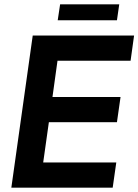

<svg xmlns="http://www.w3.org/2000/svg" viewBox="-20 -860 634 880"><path d="M32 0H496.5L513 -115.5H178L204 -300H516L532.5 -415.5H220.5L243.5 -581.5H578.5L594.5 -697H130ZM244.5 -767H516L526.5 -840H255.5Z"/></svg>

Font: HK Grotesk
Style: Bold Italic
Weight: 700
Italic angle: -16°
Designer: Alfredo Marco Pradil
Foundry: Hanken Design Co.
Version: Version 3.001;FEAKit 1.0